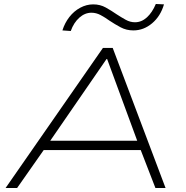

<svg xmlns="http://www.w3.org/2000/svg" viewBox="-20 -946 938 966"><path d="M8 0 498 -705H547L813 0H762L683 -204L713 -191H167L209 -204L66 0ZM516 -649 226 -228 193 -238H701L674 -228L519 -649ZM336 -790 294 -793Q306 -831 329 -860.5Q352 -890 383.5 -907Q415 -924 449 -924Q484 -924 512.5 -908Q541 -892 567 -874Q590 -859 612.5 -846.5Q635 -834 659 -834Q692 -834 719 -858.5Q746 -883 764 -926L805 -924Q788 -865 745.5 -829Q703 -793 651 -793Q616 -793 587 -808.5Q558 -824 531 -842Q509 -858 486.5 -870Q464 -882 440 -882Q407 -882 379 -857Q351 -832 336 -790Z"/></svg>

Font: Nunito Sans 10pt Expanded ExtraLight
Style: Italic
Weight: 250
Width: 7
Italic angle: -9°
Designer: Vernon Adams
Foundry: Vernon Adams
Version: Version 3.101;gftools[0.9.27]